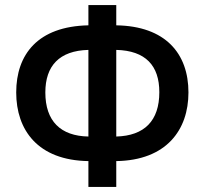

<svg xmlns="http://www.w3.org/2000/svg" viewBox="-20 -736 808 758"><path d="M439 -716H329V-636C129 -632 44 -521 44 -371C44 -223 129 -103 329 -100V2H439V-100C637 -103 724 -223 724 -371C724 -525 633 -633 439 -636ZM329 -539V-197C219 -199 159 -258 159 -371C159 -476 214 -536 329 -539ZM439 -539C555 -536 609 -477 609 -372C609 -259 550 -200 439 -197Z"/></svg>

Font: Noto Sans Armenian SemiCondensed SemiBold
Style: Regular
Weight: 600
Width: 4
Designer: Monotype Design Team
Foundry: Monotype Imaging Inc.
Version: Version 2.008